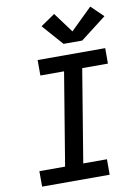

<svg xmlns="http://www.w3.org/2000/svg" viewBox="-105 -1058 809 1125"><g transform="rotate(-10 300.0 -495.0)"><path d="M52 0V-92H205L296 -643H155V-735H557V-643H404L313 -92H454V0ZM321 -802 212 -926 297 -984 385 -865 513 -990 585 -920 432 -802Z"/></g></svg>

Font: Iosevka Curly Slab SmBdExObl
Style: Regular
Weight: 600
Width: 7
Italic angle: -9°
Monospace: yes
Designer: Belleve Invis
Foundry: Belleve Invis
Version: Version 11.1.0; ttfautohint (v1.8.3)